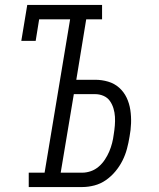

<svg xmlns="http://www.w3.org/2000/svg" viewBox="-20 -755 640 775"><path d="M96 0V-58H160L263 -677H138L124 -590H66L90 -735H392V-677H328L288 -433H364Q391 -433 416.5 -425.5Q442 -418 461 -401Q480 -384 491 -361Q502 -338 506 -311.5Q510 -285 509 -257.5Q508 -230 503 -204Q499 -179 492.5 -154.5Q486 -130 474.5 -107Q463 -84 446 -63.5Q429 -43 407.5 -28Q386 -13 361 -6.5Q336 0 312 0ZM225 -58H312Q329 -58 346.5 -64Q364 -70 378.5 -82.5Q393 -95 403.5 -111Q414 -127 421 -143.5Q428 -160 432.5 -177.5Q437 -195 439 -212Q442 -230 443.5 -248Q445 -266 444 -283.5Q443 -301 438 -317.5Q433 -334 423.5 -347.5Q414 -361 398 -368Q382 -375 364 -375H278Z"/></svg>

Font: Iosevka Etoile Light Oblique
Style: Regular
Weight: 300
Italic angle: -9°
Designer: Belleve Invis
Foundry: Belleve Invis
Version: Version 15.5.2; ttfautohint (v1.8.4)